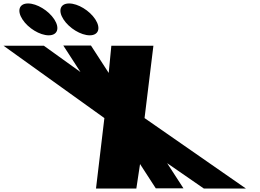

<svg xmlns="http://www.w3.org/2000/svg" viewBox="-494 -1089 1501 1109"><path d="M-331.9 -1069C-382.9 -1069 -397.4 -1028 -364.3 -977C-331.3 -926 -263.7 -885 -212.7 -885C-161.7 -885 -147.3 -926 -180.3 -977C-213.4 -1028 -280.9 -1069 -331.9 -1069ZM-94.9 -1069C-145.9 -1069 -160.4 -1028 -127.3 -977C-94.3 -926 -26.7 -885 24.3 -885C75.3 -885 89.7 -926 56.7 -977C23.6 -1028 -43.9 -1069 -94.9 -1069ZM926.5 0 340.9 -407 392.1 -825H149.1L133.9 -667.7L31.4 -826H-128.4L-29.3 -673L-240.9 -825H-473.9L108.9 -407L60.5 0H293.5L314.9 -141.5L405.9 -1H565.8L471.5 -146.5L683.5 0Z"/></svg>

Font: Hussar
Style: BdOpOblSeven
Weight: 700
Foundry: Cannot Into Space Fonts
Version: Version 2.00